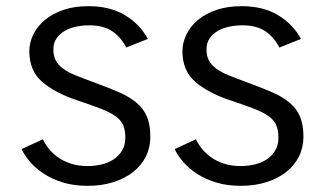

<svg xmlns="http://www.w3.org/2000/svg" viewBox="-20 -587 1063 622"><path d="M119 -136Q125 -122 137 -106.5Q149 -91 167 -78Q185 -65 209.5 -57Q234 -49 264 -49Q286 -49 308 -54Q330 -59 347 -70Q364 -81 375 -98.5Q386 -116 386 -141Q386 -166 378.5 -182.5Q371 -199 353 -211.5Q335 -224 305 -235.5Q275 -247 230 -262Q158 -286 116.5 -322Q75 -358 75 -421Q75 -449 88 -475.5Q101 -502 125.5 -522.5Q150 -543 185.5 -555Q221 -567 267 -567Q336 -567 384.5 -538Q433 -509 459 -461L389 -433Q371 -468 342.5 -486.5Q314 -505 269 -505Q247 -505 226 -500.5Q205 -496 189 -486.5Q173 -477 163 -462.5Q153 -448 153 -427Q153 -406 160.5 -391.5Q168 -377 184 -365Q200 -353 226 -342.5Q252 -332 290 -318Q334 -302 367 -287.5Q400 -273 422.5 -254Q445 -235 456 -209Q467 -183 467 -144Q467 -109 452.5 -80Q438 -51 411.5 -30Q385 -9 347.5 3Q310 15 264 15Q219 15 183.5 4Q148 -7 121.5 -24.5Q95 -42 77 -63Q59 -84 50 -104ZM615 -136Q621 -122 633 -106.5Q645 -91 663 -78Q681 -65 705.5 -57Q730 -49 760 -49Q782 -49 804 -54Q826 -59 843 -70Q860 -81 871 -98.5Q882 -116 882 -141Q882 -166 874.5 -182.5Q867 -199 849 -211.5Q831 -224 801 -235.5Q771 -247 726 -262Q654 -286 612.5 -322Q571 -358 571 -421Q571 -449 584 -475.5Q597 -502 621.5 -522.5Q646 -543 681.5 -555Q717 -567 763 -567Q832 -567 880.5 -538Q929 -509 955 -461L885 -433Q867 -468 838.5 -486.5Q810 -505 765 -505Q743 -505 722 -500.5Q701 -496 685 -486.5Q669 -477 659 -462.5Q649 -448 649 -427Q649 -406 656.5 -391.5Q664 -377 680 -365Q696 -353 722 -342.5Q748 -332 786 -318Q830 -302 863 -287.5Q896 -273 918.5 -254Q941 -235 952 -209Q963 -183 963 -144Q963 -109 948.5 -80Q934 -51 907.5 -30Q881 -9 843.5 3Q806 15 760 15Q715 15 679.5 4Q644 -7 617.5 -24.5Q591 -42 573 -63Q555 -84 546 -104Z"/></svg>

Font: Carrois Gothic SC
Style: Regular
Weight: 400
Designer: Ralph du Carrois
Foundry: Ralph du Carrois
Version: Version 1.002